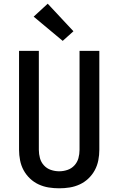

<svg xmlns="http://www.w3.org/2000/svg" viewBox="-20 -1010 640 1038"><path d="M300 8Q271 8 243 3.5Q215 -1 189 -13Q163 -25 142 -45Q121 -65 107.5 -90Q94 -115 88.5 -143.5Q83 -172 83 -200V-735H190V-200Q190 -177 196 -155Q202 -133 217.5 -116Q233 -99 255 -91.5Q277 -84 300 -84Q323 -84 345 -91.5Q367 -99 382.5 -116Q398 -133 404 -155Q410 -177 410 -200V-735H517V-200Q517 -172 511.5 -143.5Q506 -115 492.5 -90Q479 -65 458 -45Q437 -25 411 -13Q385 -1 357 3.5Q329 8 300 8ZM319 -789 162 -920 238 -990 377 -841Z"/></svg>

Font: Iosevka Curly SmBdEx
Style: Regular
Weight: 600
Width: 7
Monospace: yes
Designer: Belleve Invis
Foundry: Belleve Invis
Version: Version 11.1.0; ttfautohint (v1.8.3)